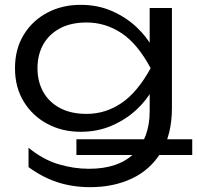

<svg xmlns="http://www.w3.org/2000/svg" viewBox="-20 -596 816 794"><path d="M296 -20H775V45H296ZM599 -137V-243L603 -258V-351L599 -371V-563H691V-150Q691 -40 646.5 33Q602 106 526 142Q450 178 353 178Q280 178 217.5 157.5Q155 137 98 95V15Q158 64 221.5 83Q285 102 348 102Q470 102 534.5 38.5Q599 -25 599 -137ZM313 -51Q237 -51 175.5 -84Q114 -117 78 -176Q42 -235 42 -314Q42 -393 78 -452Q114 -511 175.5 -543.5Q237 -576 313 -576Q384 -576 442.5 -550.5Q501 -525 544.5 -484Q588 -443 611.5 -397.5Q635 -352 635 -313Q635 -274 611.5 -228.5Q588 -183 544.5 -142.5Q501 -102 442.5 -76.5Q384 -51 313 -51ZM338 -125Q416 -125 482 -169.5Q548 -214 603 -314Q549 -415 482.5 -459Q416 -503 338 -503Q273 -503 227.5 -478.5Q182 -454 158.5 -411.5Q135 -369 135 -314Q135 -259 158.5 -216.5Q182 -174 227.5 -149.5Q273 -125 338 -125Z"/></svg>

Font: Unbounded Light
Style: Regular
Weight: 300
Designer: Luke Prowse, Jean-Baptiste Morizot, Fátima Lázaro, Florian Runge
Foundry: NaN
Version: Version 1.700